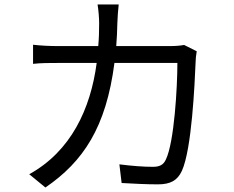

<svg xmlns="http://www.w3.org/2000/svg" viewBox="-20 -807 1040 854"><path d="M799 -607C782 -604 762 -602 735 -602H497C500 -635 501 -669 502 -705C503 -729 505 -764 508 -787H414C418 -763 421 -727 421 -704C421 -668 420 -634 417 -602H241C200 -602 162 -604 127 -608V-523C162 -527 202 -527 242 -527H410C383 -322 295 -134 110 -32L182 27C350 -88 452 -240 489 -527H769C769 -419 755 -175 718 -98C707 -73 689 -65 660 -65C617 -65 567 -69 511 -76L521 7C573 10 631 13 682 13C738 13 769 -4 789 -47C833 -143 846 -434 850 -530C850 -545 852 -560 855 -579Z"/></svg>

Font: Spoqa Han Sans Neo Regular
Style: Regular
Weight: 400
Designer: [Spoqa Han Sans Neo] Dong-huui Kim  Younghwa Kang  Yujin Lee  [Noto Sans] Ryoko NISHIZUKA  (kana & ideographs); Paul D. 
Foundry: Spoqa (http://www.spoqa-han-sans.com)
Version: Version 1.000